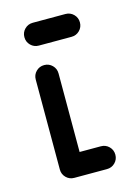

<svg xmlns="http://www.w3.org/2000/svg" viewBox="-87 -570 444 620"><g transform="rotate(-15 135.0 -259.5)"><path d="M231.5 -38.1Q231.5 -22.2 220.4 -11.1Q209.3 0 193.3 0H84.1Q68.1 0 57 -11.1Q45.9 -22.2 45.9 -38.1Q45.9 -54.1 57 -65.2Q68.1 -76.3 84.1 -76.3H193.3Q209.3 -76.3 220.4 -65.2Q231.5 -54.1 231.5 -38.1ZM84.1 0Q68.1 0 57 -11.1Q45.9 -22.2 45.9 -38.1V-338.9Q45.9 -354.8 57 -365.9Q68.1 -377 84.1 -377Q100 -377 111.1 -365.9Q122.2 -354.8 122.2 -338.9V-38.1Q122.2 -22.2 111.1 -11.1Q100 0 84.1 0ZM231.5 -480.4Q231.5 -464.4 220.4 -453.3Q209.3 -442.2 193.3 -442.2H84.1Q68.1 -442.2 57 -453.3Q45.9 -464.4 45.9 -480.4Q45.9 -496.3 57 -507.4Q68.1 -518.5 84.1 -518.5H193.3Q209.3 -518.5 220.4 -507.4Q231.5 -496.3 231.5 -480.4Z"/></g></svg>

Font: 26F Galaxy Hebrew
Style: Bold
Weight: 700
Designer: C₂₉H₂₅N₃O₅
Version: Version 1.000